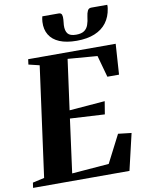

<svg xmlns="http://www.w3.org/2000/svg" viewBox="-119 -1046 846 1118"><g transform="rotate(-10 304.0 -487.5)"><path d="M-16 0 -11.5 -30.5 57.5 -46 146 -696.5 82 -712 86 -743H603.5L591.5 -562.5H522.5L487 -691L312.5 -705L272 -408L482.5 -425L470 -349L265.5 -360.5L223 -43.5L442 -61L526 -224.5L604.5 -215.5L554 0ZM307 -974.5Q322 -974.5 325.8 -963.2Q329.5 -952 328 -934.5Q327.5 -927 326.5 -918Q325.5 -909 325 -902.5Q323.5 -869 337 -852Q350.5 -835 386.5 -835Q417.5 -835 434.2 -846.5Q451 -858 458.5 -879Q466 -900 469 -928Q471.5 -948 478 -961.5Q484.5 -975 500 -975H594.5Q595 -969.5 594.8 -964.2Q594.5 -959 593.5 -953Q586.5 -905 560.8 -870.5Q535 -836 490.8 -817.8Q446.5 -799.5 384 -799.5Q323 -799.5 282.5 -816.5Q242 -833.5 222.5 -865.8Q203 -898 205.5 -942.5Q206.5 -950.5 207.2 -958.5Q208 -966.5 210.5 -974.5Z"/></g></svg>

Font: Merriweather 96pt ExtraBold
Style: Italic
Weight: 800
Italic angle: -7.8°
Version: Version 2.101